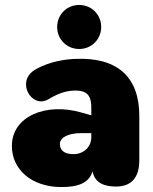

<svg xmlns="http://www.w3.org/2000/svg" viewBox="-20 -744 619 776"><path d="M228 12C294 12 340 -3 354 -52C363 -2 406 10 449 10C511 10 543 -27 543 -95V-276C543 -434 453 -513 286 -506C251 -505 184 -498 123 -463C41 -416 108 -302 176 -343C224 -372 256 -378 286 -378C341 -378 349 -346 349 -308V-278L310 -289C166 -331 28 -274 28 -154C28 -58 109 12 228 12ZM300 -546C350 -546 389 -585 389 -635C389 -685 350 -724 300 -724C250 -724 211 -685 211 -635C211 -585 250 -546 300 -546ZM222 -162C222 -189 257 -206 309 -206H349V-190C349 -148 316 -121 277 -121C238 -121 222 -138 222 -162Z"/></svg>

Font: SN Pro Black
Style: Regular
Weight: 900
Designer: Tobias Whetton
Foundry: Supernotes
Version: Version 1.001;Glyphs 3.2 (3249)